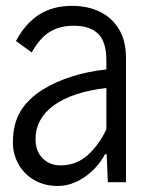

<svg xmlns="http://www.w3.org/2000/svg" viewBox="-20 -613 506 646"><path d="M403.8 -420.4V0H342.8L338.9 -94.2H333.5Q307.6 -46.4 263.9 -16.8Q220.2 12.7 174.3 12.7Q130.4 12.7 95.9 -6.8Q61.5 -26.4 42.5 -60.1Q23.4 -93.8 23.4 -134.3Q23.4 -195.8 48.8 -238.3Q74.2 -280.8 125.5 -312.5Q166.5 -337.9 220.5 -355.2Q274.4 -372.6 337.9 -379.4V-410.2Q337.9 -472.2 310.3 -499.3Q282.7 -526.4 228 -526.4Q178.7 -526.4 145 -504.2Q111.3 -481.9 86.9 -436.5L33.7 -475.1Q65.9 -535.2 112.3 -564.2Q158.7 -593.3 222.2 -593.3Q274.9 -593.3 315.9 -573.5Q356.9 -553.7 380.4 -514.6Q403.8 -475.6 403.8 -420.4ZM337.9 -177.7V-316.9Q284.2 -311 237.8 -296.1Q191.4 -281.2 158.7 -256.8Q130.4 -235.8 115 -207.5Q99.6 -179.2 99.6 -144.5Q99.6 -104.5 123.3 -80.6Q147 -56.6 183.6 -56.6Q236.3 -56.6 274.2 -90.3Q312 -124 337.9 -177.7Z"/></svg>

Font: Decalotype Light
Style: Regular
Weight: 300
Designer: Alfredo Marco Pradil
Foundry: Alfredo Marco Pradil
Version: Version 1.0